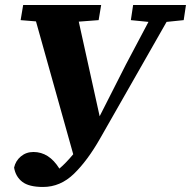

<svg xmlns="http://www.w3.org/2000/svg" viewBox="-20 -677 759 763"><path d="M500 -597 509 -657H719L710 -597L642 -590L378 -127Q328 -39 274 13.5Q220 66 151 66Q95 66 68.5 45.5Q42 25 36 -11Q42 -38 63 -55.5Q84 -73 113 -73Q175 -73 216 -7Q242 -29 271 -64L123 -592L62 -597L72 -657H382L372 -597L293 -591L376 -215L480 -420L570 -590Z"/></svg>

Font: Source Serif 4 SmText
Style: Bold Italic
Weight: 700
Italic angle: -12°
Designer: Frank Grießhammer
Foundry: Adobe
Version: Version 4.005;hotconv 1.1.0;makeotfexe 2.6.0